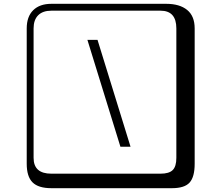

<svg xmlns="http://www.w3.org/2000/svg" viewBox="-20 -774 1140 1006"><path d="M491 -565 664 -5H611L438 -565ZM249 -718Q204 -718 180 -694Q156 -670 156 -625V53Q156 136 249 136H821Q866 136 885 117Q904 98 904 53V-625Q904 -718 821 -718ZM1000 84Q1000 153 973.5 182.5Q947 212 881 212H249Q181 212 150.5 181.5Q120 151 120 84V-625Q120 -687 154 -720.5Q188 -754 249 -754H851Q921 -754 960.5 -722Q1000 -690 1000 -625Z"/></svg>

Font: Libertinus Keyboard
Style: Regular
Weight: 700
Designer: Philipp H. Poll
Foundry: Khaled Hosny
Version: Version 6.7